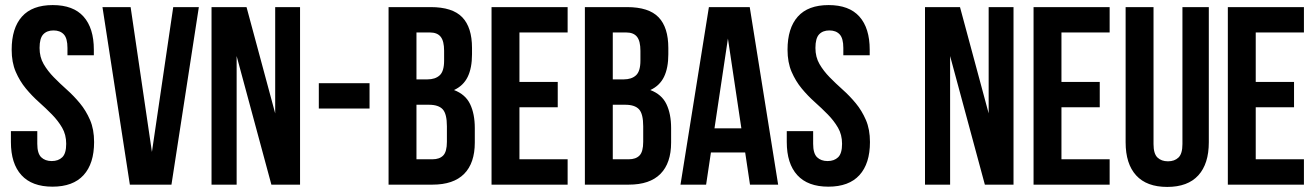

<svg xmlns="http://www.w3.org/2000/svg" viewBox="-20 -728 5189 757"><path d="M26 -532Q26 -617 66.5 -662.5Q107 -708 188 -708Q269 -708 309.5 -662.5Q350 -617 350 -532V-510H246V-539Q246 -577 231.5 -592.5Q217 -608 191 -608Q165 -608 150.5 -592.5Q136 -577 136 -539Q136 -503 152 -475.5Q168 -448 192 -423.5Q216 -399 243.5 -374.5Q271 -350 295 -321Q319 -292 335 -255Q351 -218 351 -168Q351 -83 309.5 -37.5Q268 8 187 8Q106 8 64.5 -37.5Q23 -83 23 -168V-211H127V-161Q127 -123 142.5 -108Q158 -93 184 -93Q210 -93 225.5 -108Q241 -123 241 -161Q241 -197 225 -224.5Q209 -252 185 -276.5Q161 -301 133.5 -325.5Q106 -350 82 -379Q58 -408 42 -445Q26 -482 26 -532Z M579 -129 663 -700H764L656 0H492L384 -700H495Z M913 -507V0H814V-700H952L1065 -281V-700H1163V0H1050Z M1237 -400H1437V-300H1237Z M1678 -700Q1764 -700 1802.5 -660Q1841 -620 1841 -539V-514Q1841 -460 1824 -425Q1807 -390 1770 -373Q1815 -356 1833.5 -317.5Q1852 -279 1852 -223V-166Q1852 -85 1810 -42.5Q1768 0 1685 0H1512V-700ZM1622 -315V-100H1685Q1713 -100 1727.5 -115Q1742 -130 1742 -169V-230Q1742 -279 1725.5 -297Q1709 -315 1671 -315ZM1622 -600V-415H1665Q1696 -415 1713.5 -431Q1731 -447 1731 -489V-528Q1731 -566 1717.5 -583Q1704 -600 1675 -600Z M2028 -405H2179V-305H2028V-100H2218V0H1918V-700H2218V-600H2028Z M2452 -700Q2538 -700 2576.5 -660Q2615 -620 2615 -539V-514Q2615 -460 2598 -425Q2581 -390 2544 -373Q2589 -356 2607.5 -317.5Q2626 -279 2626 -223V-166Q2626 -85 2584 -42.5Q2542 0 2459 0H2286V-700ZM2396 -315V-100H2459Q2487 -100 2501.5 -115Q2516 -130 2516 -169V-230Q2516 -279 2499.5 -297Q2483 -315 2445 -315ZM2396 -600V-415H2439Q2470 -415 2487.5 -431Q2505 -447 2505 -489V-528Q2505 -566 2491.5 -583Q2478 -600 2449 -600Z M3048 0H2937L2918 -127H2783L2764 0H2663L2775 -700H2936ZM2797 -222H2903L2850 -576Z M3085 -532Q3085 -617 3125.5 -662.5Q3166 -708 3247 -708Q3328 -708 3368.5 -662.5Q3409 -617 3409 -532V-510H3305V-539Q3305 -577 3290.5 -592.5Q3276 -608 3250 -608Q3224 -608 3209.5 -592.5Q3195 -577 3195 -539Q3195 -503 3211 -475.5Q3227 -448 3251 -423.5Q3275 -399 3302.5 -374.5Q3330 -350 3354 -321Q3378 -292 3394 -255Q3410 -218 3410 -168Q3410 -83 3368.5 -37.5Q3327 8 3246 8Q3165 8 3123.5 -37.5Q3082 -83 3082 -168V-211H3186V-161Q3186 -123 3201.5 -108Q3217 -93 3243 -93Q3269 -93 3284.5 -108Q3300 -123 3300 -161Q3300 -197 3284 -224.5Q3268 -252 3244 -276.5Q3220 -301 3192.5 -325.5Q3165 -350 3141 -379Q3117 -408 3101 -445Q3085 -482 3085 -532Z M3726 -507V0H3627V-700H3765L3878 -281V-700H3976V0H3863Z M4165 -405H4316V-305H4165V-100H4355V0H4055V-700H4355V-600H4165Z M4528 -700V-160Q4528 -122 4543.5 -107Q4559 -92 4585 -92Q4611 -92 4626.5 -107Q4642 -122 4642 -160V-700H4746V-167Q4746 -82 4704.5 -36.5Q4663 9 4582 9Q4501 9 4459.5 -36.5Q4418 -82 4418 -167V-700Z M4931 -405H5082V-305H4931V-100H5121V0H4821V-700H5121V-600H4931Z"/></svg>

Font: SVN-Bebas Neue
Style: Bold
Weight: 700
Designer: Ryoichi Tsunekawa
Foundry: Ryoichi Tsunekawa
Version: Version 1.300; ttfautohint (v1.7.9-c794)